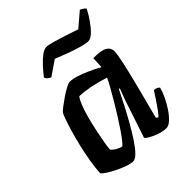

<svg xmlns="http://www.w3.org/2000/svg" viewBox="-202 -832 948 948"><g transform="rotate(-45 272.5 -358.0)"><path d="M174 0Q158 0 132.5 -9Q107 -18 81 -31Q55 -44 37 -56.5Q19 -69 17 -75Q19 -112 26.5 -156Q34 -200 44.5 -244Q55 -288 66 -325Q77 -362 86 -386.5Q95 -411 98 -415Q103 -422 120.5 -435.5Q138 -449 160 -464Q182 -479 201.5 -489.5Q221 -500 231 -500Q250 -500 276.5 -491.5Q303 -483 333 -469.5Q363 -456 392 -440L395 -500Q451 -500 472 -487.5Q493 -475 493 -449Q493 -430 482 -379.5Q471 -329 451.5 -252Q432 -175 405 -73L416 -66Q427 -77 441 -96.5Q455 -116 469.5 -138Q484 -160 495 -177Q504 -177 513.5 -172.5Q523 -168 525 -163Q520 -142 507 -114.5Q494 -87 476.5 -60.5Q459 -34 440.5 -17Q422 0 406 0Q384 0 359 -8.5Q334 -17 315.5 -27.5Q297 -38 294 -45L346 -201Q352 -220 357.5 -236Q363 -252 369 -267.5Q375 -283 382 -301L377 -304Q360 -270 339 -229Q318 -188 295 -147.5Q272 -107 250 -73.5Q228 -40 208.5 -20Q189 0 174 0ZM187 -91Q191 -91 204.5 -107.5Q218 -124 236.5 -151Q255 -178 275.5 -210.5Q296 -243 315.5 -276Q335 -309 351 -337.5Q367 -366 375 -384Q324 -400 285 -407.5Q246 -415 213 -416Q203 -404 191.5 -375Q180 -346 170 -308Q160 -270 152 -231.5Q144 -193 139 -163.5Q134 -134 134 -122Q144 -110 161 -100.5Q178 -91 187 -91ZM436 -576Q422 -576 391 -584.5Q360 -593 323.5 -606.5Q287 -620 258 -632L181 -579Q175 -582 166.5 -588Q158 -594 155 -605Q172 -627 192.5 -649.5Q213 -672 233.5 -687.5Q254 -703 269 -703Q284 -703 314 -694.5Q344 -686 379.5 -674.5Q415 -663 443 -653L517 -716Q524 -712 532 -707.5Q540 -703 545 -696Q531 -669 511.5 -641Q492 -613 472.5 -594.5Q453 -576 436 -576Z"/></g></svg>

Font: Texturina Medium 12pt
Style: Bold Italic
Weight: 700
Italic angle: -11°
Version: Version 1.002